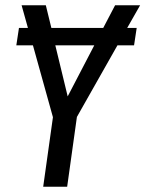

<svg xmlns="http://www.w3.org/2000/svg" viewBox="-20 -709 552 729"><path d="M499 -603 489 -537H426L272 -265L235 0H144L181 -264L105 -537H42L52 -603H86L62 -689H154L175 -603H372L417 -689H512L463 -603ZM338 -537H190L237 -343Z"/></svg>

Font: Fira Sans Compressed
Style: Italic
Weight: 400
Width: 1
Italic angle: -8°
Designer: bBox Type GmbH & Carrois Corporate GbR & Edenspiekermann AG
Foundry: bBox Type GmbH & Carrois Corporate GbR & Edenspiekermann AG
Version: Version 4.301